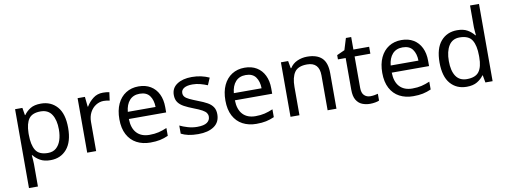

<svg xmlns="http://www.w3.org/2000/svg" viewBox="-74 -1190 4920 1860"><g transform="rotate(-10 2386.5 -260.0)"><path d="M340 -546Q439 -546 499.5 -477Q560 -408 560 -269Q560 -132 499.5 -61Q439 10 339 10Q277 10 236.5 -13.5Q196 -37 173 -68H167Q169 -51 171 -25Q173 1 173 20V240H85V-536H157L169 -463H173Q197 -498 236 -522Q275 -546 340 -546ZM324 -472Q242 -472 208.5 -426Q175 -380 173 -286V-269Q173 -170 205.5 -116.5Q238 -63 326 -63Q375 -63 406.5 -90Q438 -117 453.5 -163.5Q469 -210 469 -270Q469 -362 433.5 -417Q398 -472 324 -472Z M950 -546Q965 -546 982.5 -544.5Q1000 -543 1013 -540L1002 -459Q989 -462 973.5 -464Q958 -466 944 -466Q903 -466 867 -443.5Q831 -421 809.5 -380.5Q788 -340 788 -286V0H700V-536H772L782 -438H786Q812 -482 853 -514Q894 -546 950 -546Z M1300 -546Q1369 -546 1418.5 -516Q1468 -486 1494.5 -431.5Q1521 -377 1521 -304V-251H1154Q1156 -160 1200.5 -112.5Q1245 -65 1325 -65Q1376 -65 1415.5 -74.5Q1455 -84 1497 -102V-25Q1456 -7 1416 1.5Q1376 10 1321 10Q1245 10 1186.5 -21Q1128 -52 1095.5 -113.5Q1063 -175 1063 -264Q1063 -352 1092.5 -415Q1122 -478 1175.5 -512Q1229 -546 1300 -546ZM1299 -474Q1236 -474 1199.5 -433.5Q1163 -393 1156 -321H1429Q1428 -389 1397 -431.5Q1366 -474 1299 -474Z M2006 -148Q2006 -70 1948 -30Q1890 10 1792 10Q1736 10 1695.5 1Q1655 -8 1624 -24V-104Q1656 -88 1701.5 -74.5Q1747 -61 1794 -61Q1861 -61 1891 -82.5Q1921 -104 1921 -140Q1921 -160 1910 -176Q1899 -192 1870.5 -208Q1842 -224 1789 -244Q1737 -264 1700 -284Q1663 -304 1643 -332Q1623 -360 1623 -404Q1623 -472 1678.5 -509Q1734 -546 1824 -546Q1873 -546 1915.5 -536.5Q1958 -527 1995 -510L1965 -440Q1931 -454 1894 -464Q1857 -474 1818 -474Q1764 -474 1735.5 -456.5Q1707 -439 1707 -409Q1707 -387 1720 -371.5Q1733 -356 1763.5 -341.5Q1794 -327 1845 -307Q1896 -288 1932 -268Q1968 -248 1987 -219.5Q2006 -191 2006 -148Z M2343 -546Q2412 -546 2461.5 -516Q2511 -486 2537.5 -431.5Q2564 -377 2564 -304V-251H2197Q2199 -160 2243.5 -112.5Q2288 -65 2368 -65Q2419 -65 2458.5 -74.5Q2498 -84 2540 -102V-25Q2499 -7 2459 1.5Q2419 10 2364 10Q2288 10 2229.5 -21Q2171 -52 2138.5 -113.5Q2106 -175 2106 -264Q2106 -352 2135.5 -415Q2165 -478 2218.5 -512Q2272 -546 2343 -546ZM2342 -474Q2279 -474 2242.5 -433.5Q2206 -393 2199 -321H2472Q2471 -389 2440 -431.5Q2409 -474 2342 -474Z M2958 -546Q3054 -546 3103 -499.5Q3152 -453 3152 -349V0H3065V-343Q3065 -472 2945 -472Q2856 -472 2822 -422Q2788 -372 2788 -278V0H2700V-536H2771L2784 -463H2789Q2815 -505 2861 -525.5Q2907 -546 2958 -546Z M3497 -62Q3517 -62 3538 -65.5Q3559 -69 3572 -73V-6Q3558 1 3532 5.5Q3506 10 3482 10Q3440 10 3404.5 -4.5Q3369 -19 3347 -55Q3325 -91 3325 -156V-468H3249V-510L3326 -545L3361 -659H3413V-536H3568V-468H3413V-158Q3413 -109 3436.5 -85.5Q3460 -62 3497 -62Z M3886 -546Q3955 -546 4004.5 -516Q4054 -486 4080.5 -431.5Q4107 -377 4107 -304V-251H3740Q3742 -160 3786.5 -112.5Q3831 -65 3911 -65Q3962 -65 4001.5 -74.5Q4041 -84 4083 -102V-25Q4042 -7 4002 1.5Q3962 10 3907 10Q3831 10 3772.5 -21Q3714 -52 3681.5 -113.5Q3649 -175 3649 -264Q3649 -352 3678.5 -415Q3708 -478 3761.5 -512Q3815 -546 3886 -546ZM3885 -474Q3822 -474 3785.5 -433.5Q3749 -393 3742 -321H4015Q4014 -389 3983 -431.5Q3952 -474 3885 -474Z M4433 10Q4333 10 4273 -59.5Q4213 -129 4213 -267Q4213 -405 4273.5 -475.5Q4334 -546 4434 -546Q4496 -546 4535.5 -523Q4575 -500 4600 -467H4606Q4605 -480 4602.5 -505.5Q4600 -531 4600 -546V-760H4688V0H4617L4604 -72H4600Q4576 -38 4536 -14Q4496 10 4433 10ZM4447 -63Q4532 -63 4566.5 -109.5Q4601 -156 4601 -250V-266Q4601 -366 4568 -419.5Q4535 -473 4446 -473Q4375 -473 4339.5 -416.5Q4304 -360 4304 -265Q4304 -169 4339.5 -116Q4375 -63 4447 -63Z"/></g></svg>

Font: Noto Sans Kharoshthi
Style: Regular
Weight: 400
Designer: Monotype Design Team
Foundry: Monotype Imaging Inc.
Version: Version 2.004; ttfautohint (v1.8.4.7-5d5b)